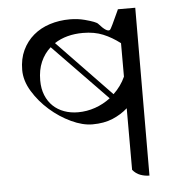

<svg xmlns="http://www.w3.org/2000/svg" viewBox="-52 -765 784 823"><g transform="rotate(-5 340.0 -353.5)"><path d="M558 8Q538 8 519 1Q500 -6 486 -23V-288Q458 -263 421 -247.5Q384 -232 334 -232Q292 -232 243 -255Q194 -278 152 -315Q110 -352 82 -398Q54 -444 54 -490Q54 -538 71.5 -575Q89 -612 119 -637.5Q149 -663 189.5 -676Q230 -689 276 -689Q310 -689 340 -681Q389 -668 396 -659Q431 -619 444 -629Q448 -631 486 -715L484 -714H560ZM277 -289Q315 -289 351 -301.5Q387 -314 417 -337L184 -577Q157 -553 142 -518.5Q127 -484 127 -439Q127 -403 138.5 -375Q150 -347 170 -328Q190 -309 217.5 -299Q245 -289 277 -289ZM486 -568Q451 -595 413.5 -610.5Q376 -626 327 -626Q255 -626 204 -593L435 -353Q451 -368 464 -386Q477 -404 486 -424Z"/></g></svg>

Font: bangla15
Style: Regular
Weight: 400
Designer: Jelle Bosma - Monotype Design Team
Foundry: Monotype Imaging Inc.
Version: Version 2.006